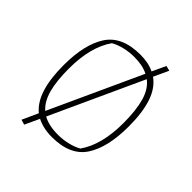

<svg xmlns="http://www.w3.org/2000/svg" viewBox="-203 -804 1000 1000"><g transform="rotate(45 297.0 -304.0)"><path d="M110 58 150 -30Q106 -66 85 -133Q64 -200 64 -298Q64 -452 119 -536Q174 -620 309 -620Q369 -620 411 -599L446 -674L474 -667L436 -585Q485 -550 507.5 -482Q530 -414 530 -312Q530 -158 475 -74Q420 10 285 10Q223 10 175 -14L138 66ZM397 -568Q357 -589 294 -589Q258 -589 222.5 -580.5Q187 -572 161 -557Q96 -465 96 -305Q96 -214 112 -154.5Q128 -95 165 -62ZM433 -53Q498 -145 498 -305Q498 -399 480.5 -460.5Q463 -522 422 -553L189 -45Q231 -21 300 -21Q336 -21 371.5 -29.5Q407 -38 433 -53Z"/></g></svg>

Font: Athiti ExtraLight
Style: Regular
Weight: 250
Version: Version 1.032